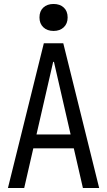

<svg xmlns="http://www.w3.org/2000/svg" viewBox="-20 -948 540 968"><path d="M20 0 201 -730H299L480 0H398L252 -636H248L102 0ZM112 -200V-270H388V-200ZM250 -792Q218 -792 198.5 -810.5Q179 -829 179 -860Q179 -892 198.5 -910Q218 -928 250 -928Q282 -928 301.5 -910Q321 -892 321 -860Q321 -829 301.5 -810.5Q282 -792 250 -792Z"/></svg>

Font: M PLUS Code Latin
Style: Regular
Weight: 400
Designer: Coji Morishita
Foundry: UNDERFOREST DESIGN
Version: Version 1.002; ttfautohint (v1.8.3)